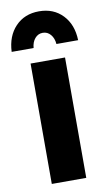

<svg xmlns="http://www.w3.org/2000/svg" viewBox="-87 -802 474 845"><g transform="rotate(-10 150.5 -379.0)"><path d="M74 -538H228V0H74ZM1 -603Q4 -673 44.5 -715.5Q85 -758 150 -758Q215 -758 255.5 -715.5Q296 -673 298 -603H201Q199 -629 185 -645.5Q171 -662 150 -662Q129 -662 115 -645.5Q101 -629 99 -603Z"/></g></svg>

Font: Argentum Sans SemiBold
Style: Regular
Weight: 600
Designer: Julieta Ulanovsky (Modified by Cristiano Sobral)
Foundry: Julieta Ulanovsky
Version: Version 5.001;November 22, 2018;FontCreator 11.5.0.2425 64-b